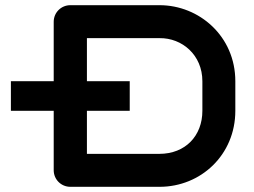

<svg xmlns="http://www.w3.org/2000/svg" viewBox="-20 -720 978 740"><path d="M887 -407C887 -580 748 -700 595 -700H251C216 -700 187 -672 187 -636V-407H22V-293H187V-64C187 -28 216 0 251 0H595C754 0 887 -123 887 -293ZM480 -293V-407H315V-573H595C682 -574 760 -508 760 -407V-293C760 -197 695 -127 594 -127H315V-293Z"/></svg>

Font: Audiowide
Style: Regular
Weight: 400
Designer: Astigmatic (AOETI)
Foundry: Astigmatic (AOETI)
Version: Version 1.002